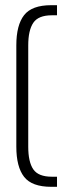

<svg xmlns="http://www.w3.org/2000/svg" viewBox="-20 -721 271 741"><path d="M180 -662Q128 -662 108.5 -633Q89 -604 89 -546V-155Q89 -96 108.5 -67.5Q128 -39 180 -39H200V0H178Q103 0 73 -38.5Q43 -77 43 -155V-546Q43 -624 73 -662.5Q103 -701 178 -701H200V-662Z"/></svg>

Font: Bebas Neue Book
Style: Regular
Weight: 300
Designer: Ryoichi Tsunekawa
Foundry: Ryoichi Tsunekawa
Version: Version 1.003;PS 001.003;hotconv 1.0.88;makeotf.lib2.5.64775